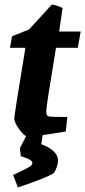

<svg xmlns="http://www.w3.org/2000/svg" viewBox="-20 -595 376 847"><path d="M227 -384Q204 -245 194 -180.5Q184 -116 184 -103Q184 -92 187 -87Q190 -82 198 -81Q205 -79 277 -79L270 -15Q213 -5 168 1L162 41Q236 69 236 114Q236 125 230.5 141.5Q225 158 218 168Q194 186 59 232L38 177Q85 155 104 144.5Q123 134 123 124Q123 109 72 94L68 58L95 6Q80 -3 61.5 -29.5Q43 -56 43 -72Q43 -87 92 -384H24L33 -435L108 -465L209 -575Q221 -575 256 -560L241 -456H336L323 -384Z"/></svg>

Font: Grenze
Style: Bold Italic
Weight: 700
Italic angle: -10°
Designer: Renata Polastri
Foundry: Omnibus-Type
Version: Version 1.002; ttfautohint (v1.8)